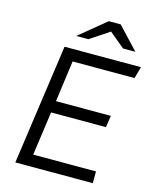

<svg xmlns="http://www.w3.org/2000/svg" viewBox="-129 -971 853 1058"><g transform="rotate(15 297.5 -442.5)"><path d="M595 -686 576 -619H223L191 -384H504L494 -317H181L146 -67H504V0H62L159 -686ZM385 -833 275 -760H206L358 -885H426L543 -760H473Z"/></g></svg>

Font: Chivo Light Italic
Style: Regular
Weight: 300
Italic angle: -8.05°
Designer: Hector Gatti
Foundry: Omnibus-Type
Version: Version 1.007